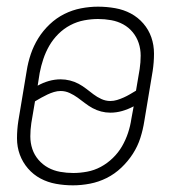

<svg xmlns="http://www.w3.org/2000/svg" viewBox="-20 -548 540 576"><path d="M199 8Q173 8 148 3.5Q123 -1 101.5 -12.5Q80 -24 64 -42.5Q48 -61 39.5 -84Q31 -107 31 -133Q31 -159 35 -185L60 -335Q64 -361 72.5 -386Q81 -411 95 -433.5Q109 -456 129 -475Q149 -494 173 -506Q197 -518 223 -523Q249 -528 274 -528Q300 -528 325.5 -523.5Q351 -519 372.5 -507.5Q394 -496 410 -477.5Q426 -459 434 -436Q442 -413 442 -387Q442 -361 438 -335L413 -185Q409 -159 401 -134Q393 -109 378.5 -86.5Q364 -64 344 -45Q324 -26 300 -14Q276 -2 250 3Q224 8 199 8ZM311 -245Q321 -245 331 -248Q341 -251 351 -255.5Q361 -260 369.5 -265Q378 -270 388 -276L399 -341Q402 -361 402 -381Q402 -401 396 -419Q390 -437 378 -451.5Q366 -466 349.5 -475Q333 -484 313.5 -487.5Q294 -491 274 -491Q254 -491 232.5 -487Q211 -483 191 -472.5Q171 -462 155 -446Q139 -430 128 -411Q117 -392 110 -371Q103 -350 99 -329L93 -291Q109 -300 126.5 -305Q144 -310 162 -310Q176 -310 190 -306.5Q204 -303 216 -296.5Q228 -290 239 -281.5Q250 -273 260.5 -265Q271 -257 284 -251Q297 -245 311 -245ZM200 -29Q220 -29 241.5 -33Q263 -37 282.5 -47.5Q302 -58 318.5 -74Q335 -90 346 -109Q357 -128 364 -149Q371 -170 374 -191L381 -229Q364 -220 346.5 -215Q329 -210 311 -210Q297 -210 283.5 -213.5Q270 -217 258 -223.5Q246 -230 235 -238.5Q224 -247 213 -255Q202 -263 189 -269Q176 -275 162 -275Q152 -275 142 -272Q132 -269 122.5 -264.5Q113 -260 104 -255Q95 -250 85 -244L74 -179Q71 -159 71 -139Q71 -119 77 -101Q83 -83 95.5 -68.5Q108 -54 124.5 -45Q141 -36 160.5 -32.5Q180 -29 200 -29Z"/></svg>

Font: Iosevka Term Curly Extralight
Style: Italic
Weight: 200
Italic angle: -9°
Designer: Belleve Invis
Foundry: Belleve Invis
Version: Version 32.3.0